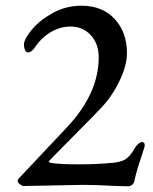

<svg xmlns="http://www.w3.org/2000/svg" viewBox="-20 -650 537 673"><path d="M388 2Q320 -2 270 -2Q262 -2 115 1L62 2Q58 2 50 -4Q42 -10 42 -15Q42 -21 46.5 -25.5Q51 -30 52 -31L214 -203Q326 -322 326 -449Q326 -497 298 -527Q270 -557 228 -557Q190 -557 156.5 -536.5Q123 -516 101 -482Q89 -466 78 -466Q72 -466 68 -474Q64 -482 64 -494Q64 -513 92 -546.5Q120 -580 166 -605Q212 -630 265 -630Q339 -630 382 -583.5Q425 -537 425 -464Q425 -424 403 -375Q381 -326 349 -288Q323 -258 217 -152Q151 -86 151 -84Q151 -80 165 -78Q196 -74 254 -74Q315 -74 359 -78Q399 -80 417 -90Q435 -100 452 -130Q466 -152 478 -152Q484 -152 486 -147.5Q488 -143 487 -137L477 -105Q458 -49 452 -20Q450 -7 443 -2Q436 3 430 3Z"/></svg>

Font: EB Garamond Medium
Style: Regular
Weight: 500
Designer: Georg Duffner and Octavio Pardo
Foundry: Georg Duffner
Version: Version 1.000